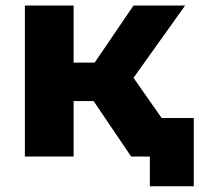

<svg xmlns="http://www.w3.org/2000/svg" viewBox="-20 -560 713 687"><path d="M277.4 -253.7 418.6 -337.4 654.8 0H449.2ZM69 -540.3H243.4V0H69ZM192.1 -335.9H384.6V-198.4H192.1ZM272.2 -267.7 457.8 -540.3H642.4L435.8 -250.8ZM516.2 -38.1 554.4 0H449.2V-137.9H673.4V106.4H516.2Z"/></svg>

Font: iiserrat Thin
Style: Regular
Weight: 100
Designer: Akira Ohta
Foundry: Akira Ohta
Version: Version 1.200;Glyphs 3.3.1 (3343)